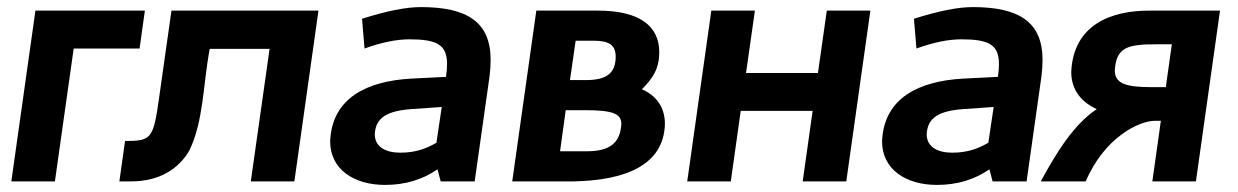

<svg xmlns="http://www.w3.org/2000/svg" viewBox="-20 -512 3496 542"><path d="M374 -375 389 -482H80L12 0H135L188 -375Z M351 0C429 0 485 -35 515 -88C555 -172 553 -273 572 -374H741L688 0H811L879 -482H464L429 -235C413 -120 407 -114 333 -114L317 0Z M1038 -133C1040 -180 1073 -199 1141 -204L1227 -210L1212 -109C1184 -93 1154 -81 1110 -81C1069 -81 1038 -97 1038 -133ZM1067 10C1124 10 1173 -5 1215 -34L1224 0H1320L1362 -297C1364 -313 1365 -329 1365 -343C1365 -449 1300 -492 1168 -492C1126 -492 1071 -481 1002 -459L1009 -375C1056 -392 1098 -401 1136 -401C1213 -401 1242 -386 1242 -331C1242 -321 1241 -308 1239 -295L1139 -290C1020 -283 917 -238 912 -113C912 -34 979 10 1067 10Z M1857 -162C1857 -211 1831 -243 1792 -260C1823 -291 1841 -318 1841 -365C1841 -436 1789 -482 1668 -482H1494L1426 0H1601C1742 -3 1854 -44 1857 -162ZM1637 -85H1561L1577 -201H1629C1708 -201 1734 -192 1734 -162C1731 -109 1702 -85 1637 -85ZM1639 -286H1589L1605 -397H1657C1699 -397 1718 -385 1718 -352C1718 -307 1694 -287 1639 -286Z M1988 -482 1920 0H2043L2071 -199H2274L2246 0H2369L2437 -482H2314L2289 -306H2086L2111 -482Z M2596 -133C2598 -180 2631 -199 2699 -204L2785 -210L2770 -109C2742 -93 2712 -81 2668 -81C2627 -81 2596 -97 2596 -133ZM2625 10C2682 10 2731 -5 2773 -34L2782 0H2878L2920 -297C2922 -313 2923 -329 2923 -343C2923 -449 2858 -492 2726 -492C2684 -492 2629 -481 2560 -459L2567 -375C2614 -392 2656 -401 2694 -401C2771 -401 2800 -386 2800 -331C2800 -321 2799 -308 2797 -295L2697 -290C2578 -283 2475 -238 2470 -113C2470 -34 2537 10 2625 10Z M3248 -387H3288L3271 -266H3231C3161 -266 3127 -275 3127 -313C3131 -380 3164 -387 3248 -387ZM3004 -309C3004 -257 3034 -223 3076 -204C3010 -160 2961 -79 2918 0H3045C3097 -123 3195 -171 3240 -171H3257L3233 0H3356L3424 -482H3227C3118 -483 3010 -443 3004 -309Z"/></svg>

Font: Cantarell
Style: BoldOblique
Weight: 700
Italic angle: -8°
Designer: Dave Crossland
Version: Version 0.024